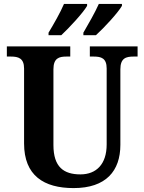

<svg xmlns="http://www.w3.org/2000/svg" viewBox="-20 -951 738 981"><path d="M406 -784V-771H470C512 -809 583 -886 603 -921V-931H485C465 -886 432 -829 406 -784ZM228 -784V-771H293C334 -809 405 -886 425 -921V-931H307C288 -886 255 -829 228 -784ZM356 10C522 10 595 -78 595 -211V-597C595 -654 624 -662 662 -662H683V-714H439V-662H459C497 -662 525 -654 525 -601V-213C525 -112 472 -60 391 -60C306 -60 253 -97 253 -210V-597C253 -654 282 -662 319 -662H339V-714H15V-662H36C73 -662 103 -654 103 -601V-218C103 -54 204 10 356 10Z"/></svg>

Font: Noto Serif Myanmar SemiCondensed
Style: Bold
Weight: 700
Width: 4
Designer: Ben Mitchell and the Monotype Design Team
Foundry: Monotype Imaging Inc.
Version: Version 2.106